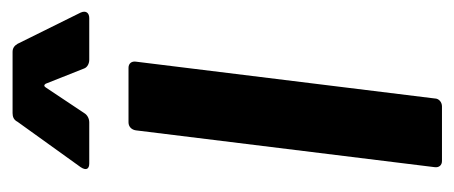

<svg xmlns="http://www.w3.org/2000/svg" viewBox="-234 -506 740 313"><g transform="rotate(-90 136.5 -350.0)"><path d="M26 -575H93C99 -575 105 -578 108 -583L150 -646C152 -649 154 -649 156 -646L181 -583C183 -578 189 -575 195 -575H263C271 -575 276 -580 272 -589L221 -692C218 -697 214 -700 208 -700H108C102 -700 97 -698 94 -692L20 -589C14 -580 17 -575 26 -575ZM30 0H119C126 0 132 -5 132 -12L192 -499C193 -506 189 -511 182 -511H93C86 -511 81 -506 80 -499L20 -12C19 -5 23 0 30 0Z"/></g></svg>

Font: Barlow Condensed SemiBold
Style: Italic
Weight: 600
Width: 3
Italic angle: -7°
Designer: Jeremy Tribby
Foundry: Tribby Type
Version: Version 1.422;hotconv 1.0.109;makeotfexe 2.5.65596